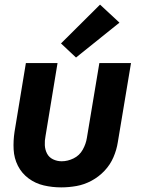

<svg xmlns="http://www.w3.org/2000/svg" viewBox="-20 -803 616 831"><path d="M245 8Q278 8 311.5 2Q345 -4 376.5 -21Q408 -38 432.5 -64Q457 -90 471 -122.5Q485 -155 490 -188L547 -530H410L356 -206Q352 -180 338 -155Q324 -130 298.5 -117.5Q273 -105 247 -105Q227 -105 209.5 -113.5Q192 -122 183.5 -138.5Q175 -155 174 -174.5Q173 -194 177 -214L229 -530H92L43 -233Q37 -194 39 -156Q41 -118 57.5 -85.5Q74 -53 103.5 -31Q133 -9 169.5 -0.5Q206 8 245 8ZM309 -554 497 -705 413 -783 244 -615Z"/></svg>

Font: Iosevka Sparkle Extrabold
Style: Italic
Weight: 800
Italic angle: -9°
Designer: Belleve Invis
Foundry: Belleve Invis
Version: Version 4.5.0; ttfautohint (v1.8.3)